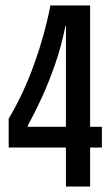

<svg xmlns="http://www.w3.org/2000/svg" viewBox="-20 -681 403 701"><path d="M11.7 -142.3V-248Q38.3 -292 62 -342.8Q85.7 -393.7 105 -447.5Q124.3 -501.3 139.3 -555.5Q154.3 -609.7 164 -661H309V0H220.7V-586H218.7Q204.7 -514.3 181.5 -447.3Q158.3 -380.3 132 -323.3Q105.7 -266.3 81.3 -222V-218H352V-142.3Z"/></svg>

Font: Bricolage Grotesque 96pt ExtraBold Condensed
Style: Regular
Weight: 800
Width: 3
Version: Version 1.001;gftools[0.9.33.dev8+g029e19f]